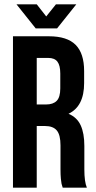

<svg xmlns="http://www.w3.org/2000/svg" viewBox="-20 -868 442 888"><path d="M381.8 0H270Q266.1 -12.2 264.6 -18.3Q263.2 -24.4 261.5 -41.7Q259.8 -59.1 259.8 -85.9V-195.8Q259.8 -244.1 242.7 -264.6Q225.6 -285.2 188 -285.2H149.9V0H40V-700.2H206.1Q290.5 -700.2 329.8 -660.6Q369.1 -621.1 369.1 -539.1V-483.9Q369.1 -376 296.9 -341.8Q336.4 -325.2 353.3 -288.1Q370.1 -251 370.1 -192.9V-85Q370.1 -26.9 381.8 0ZM203.1 -600.1H149.9V-384.8H192.9Q225.6 -384.8 242.2 -401.6Q258.8 -418.5 258.8 -459V-527.8Q258.8 -565.4 245.6 -582.8Q232.4 -600.1 203.1 -600.1ZM56.2 -848.1H149.9L193.8 -792L238.8 -848.1H333L244.1 -736.8H145Z"/></svg>

Font: VL Bebas Neue Bold
Style: Regular
Weight: 700
Designer: Ryoichi Tsunekawa
Foundry: Ryoichi Tsunekawa
Version: Version 1.300